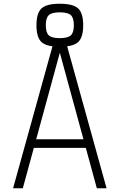

<svg xmlns="http://www.w3.org/2000/svg" viewBox="-20 -1007 640 1027"><path d="M50 0 272 -800H328L550 0H498L300 -725L102 0ZM140 -216 152 -262H448L460 -216ZM299 -757Q229 -757 202 -782Q175 -807 175 -872Q175 -937 202 -962Q229 -987 299 -987Q371 -987 398 -962Q425 -937 425 -872Q425 -807 398 -782Q371 -757 299 -757ZM299 -803Q343 -803 359 -818Q375 -833 375 -872Q375 -911 359 -926Q343 -941 299 -941Q257 -941 241 -926Q225 -911 225 -872Q225 -833 241 -818Q257 -803 299 -803Z"/></svg>

Font: Victor Mono Thin Thin
Style: Regular
Weight: 250
Monospace: yes
Version: Version 1.561;gftools[0.9.30]